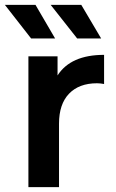

<svg xmlns="http://www.w3.org/2000/svg" viewBox="-34 -764 474 784"><path d="M391 -540V-421Q375 -424 362 -424Q289 -424 248 -381.5Q207 -339 207 -259V0H82V-534H201V-456Q255 -540 391 -540ZM-14 -744H111L191 -607H93ZM173 -744H298L379 -607H281Z"/></svg>

Font: APTA Sans SemiBold
Style: Bold
Weight: 600
Version: Version 7.200